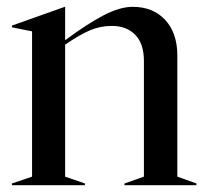

<svg xmlns="http://www.w3.org/2000/svg" viewBox="-20 -543 610 563"><path d="M15 -5 74 -25V-451L15 -463V-468L170 -523H171V-425Q237 -474 284.5 -498.5Q332 -523 369 -523Q429 -523 464.5 -484.5Q500 -446 500 -380V-25L556 -5V0H345V-5L402 -25V-364Q402 -415 376.5 -441Q351 -467 308 -467Q274 -467 243.5 -454Q213 -441 171 -412V-25L229 -5V0H15Z"/></svg>

Font: Nyght Serif
Style: Regular
Weight: 400
Designer: Maksym Kobuzan
Version: Version 0.410;July 4, 2025;FontCreator 15.0.0.2958 64-bit